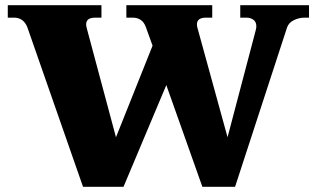

<svg xmlns="http://www.w3.org/2000/svg" viewBox="-20 -720 1221 740"><path d="M1171 -700V-652H1154Q1132 -652 1112 -642Q1092 -632 1086 -613L886 0H760L621 -392L456 0H300L85 -616Q70 -652 34 -652H10V-700H371V-652H347Q312 -652 312 -626Q312 -620 315 -609L427 -191L568 -544L542 -616Q529 -652 491 -652H467V-700H798V-652H774Q739 -652 739 -626Q739 -618 742 -609L857 -191L965 -601Q968 -612 968 -618Q968 -636 956.5 -644Q945 -652 930 -652H906V-700Z"/></svg>

Font: Taviraj Black
Style: Regular
Weight: 900
Designer: Katatrad Team
Foundry: CadsonDemak
Version: Version 1.030